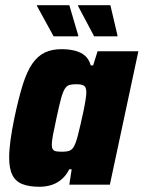

<svg xmlns="http://www.w3.org/2000/svg" viewBox="-20 -706 549 734"><path d="M131 8Q92 8 66 -2Q40 -12 27.5 -36.5Q15 -61 15 -104Q15 -131 20 -169Q25 -207 35 -255Q51 -331 67 -382Q83 -433 103.5 -462.5Q124 -492 151 -505Q178 -518 215 -518Q244 -518 267 -512Q290 -506 305 -493Q320 -480 327 -456H336L353 -510H509L400 0H245L254 -59H245Q231 -32 212 -17.5Q193 -3 172.5 2.5Q152 8 131 8ZM218 -126Q232 -126 241.5 -128.5Q251 -131 257.5 -138.5Q264 -146 269 -160Q273 -170 278 -189.5Q283 -209 288.5 -233Q294 -257 299 -280.5Q304 -304 307 -323.5Q310 -343 310 -353Q310 -372 301.5 -378Q293 -384 272 -384Q255 -384 245 -381Q235 -378 227.5 -366Q220 -354 213 -328Q206 -302 196 -255Q187 -214 182.5 -190Q178 -166 178 -153Q178 -141 182 -135Q186 -129 195 -127.5Q204 -126 218 -126ZM185 -567 122 -682 121 -686H245L279 -571V-567ZM340 -567 279 -682 278 -686H402L429 -571V-567Z"/></svg>

Font: Saira SemiCondensed ExtraBold
Style: Italic
Weight: 800
Width: 4
Italic angle: -12°
Designer: Hector Gatti with collaboration of the Omnibus-Type team
Foundry: Omnibus-Type
Version: Version 1.101